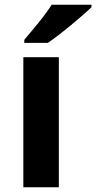

<svg xmlns="http://www.w3.org/2000/svg" viewBox="-20 -786 404 806"><path d="M227 0H78V-546H227ZM364 -756Q350 -742 327 -722Q304 -702 277.5 -680Q251 -658 225.5 -638.5Q200 -619 181 -606H82V-619Q98 -638 119.5 -663.5Q141 -689 162 -716.5Q183 -744 197 -766H364Z"/></svg>

Font: Noto Sans Duployan
Style: Bold
Weight: 700
Designer: David Corbett
Foundry: David Corbett
Version: Version 3.001